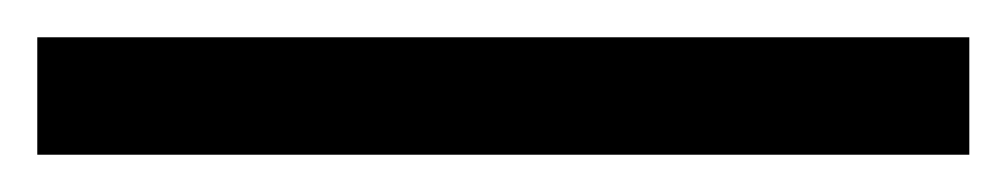

<svg xmlns="http://www.w3.org/2000/svg" viewBox="-20 30 540 103"><path d="M0 113V50H500V113Z"/></svg>

Font: CST
Style: Medium
Weight: 500
Version: Version 1.00